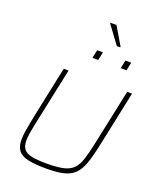

<svg xmlns="http://www.w3.org/2000/svg" viewBox="-194 -1216 1104 1339"><g transform="rotate(20 358.5 -546.5)"><path d="M314 8Q227 8 176.5 -4Q126 -16 105 -45Q84 -74 84 -123Q84 -155 91 -197Q98 -239 109 -294L192 -688H228L138 -264Q129 -221 123.5 -188Q118 -155 118 -129Q118 -89 135 -66.5Q152 -44 193 -35Q234 -26 306 -26Q383 -26 429 -36.5Q475 -47 501 -73.5Q527 -100 542.5 -146Q558 -192 573 -264L663 -688H699L616 -294Q601 -222 586.5 -170.5Q572 -119 552.5 -84.5Q533 -50 503 -29.5Q473 -9 427 -0.5Q381 8 314 8ZM564 -828 577 -889H620L607 -828ZM354 -828 367 -889H410L397 -828ZM486 -963 388 -1096 389 -1101H433L512 -968L511 -963Z"/></g></svg>

Font: Saira Thin
Style: Italic
Weight: 100
Italic angle: -12°
Designer: Hector Gatti with collaboration of the Omnibus-Type team
Foundry: Omnibus-Type
Version: Version 1.101